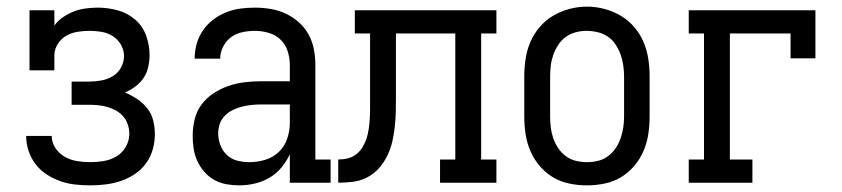

<svg xmlns="http://www.w3.org/2000/svg" viewBox="-20 -551 2540 579"><path d="M253 8Q230 8 207 5.5Q184 3 162.5 -4.5Q141 -12 121.5 -24.5Q102 -37 88 -55Q74 -73 66.5 -95Q59 -117 59 -140Q59 -140 59 -140.5Q59 -141 59 -141H136Q136 -141 136 -141Q136 -141 136 -141Q136 -121 147.5 -104Q159 -87 176.5 -77.5Q194 -68 213.5 -65Q233 -62 253 -62Q273 -62 293.5 -65.5Q314 -69 331.5 -79.5Q349 -90 359.5 -108.5Q370 -127 370 -148Q370 -161 365.5 -175Q361 -189 352 -199.5Q343 -210 331 -217Q319 -224 305.5 -228Q292 -232 278 -233.5Q264 -235 250 -235H196V-305H250Q268 -305 286.5 -308.5Q305 -312 320.5 -321.5Q336 -331 345 -347.5Q354 -364 354 -382Q354 -400 344.5 -416.5Q335 -433 319.5 -442.5Q304 -452 286 -455Q268 -458 250 -458Q232 -458 213.5 -455Q195 -452 179.5 -443Q164 -434 154 -418Q144 -402 144 -384V-339H69V-520H144V-474Q155 -489 170.5 -499.5Q186 -510 203 -516.5Q220 -523 238.5 -525.5Q257 -528 275 -528Q305 -528 334.5 -520Q364 -512 387 -492.5Q410 -473 420.5 -444Q431 -415 431 -385Q431 -367 427 -349Q423 -331 413 -316Q403 -301 388 -290Q373 -279 357 -272Q376 -264 393.5 -252.5Q411 -241 424 -224.5Q437 -208 442 -187.5Q447 -167 447 -146Q447 -123 440.5 -100Q434 -77 420 -58Q406 -39 386.5 -26Q367 -13 345 -5.5Q323 2 299.5 5Q276 8 253 8Z M701 8Q682 8 662.5 4.5Q643 1 626 -8.5Q609 -18 596 -33Q583 -48 575 -65.5Q567 -83 564 -102.5Q561 -122 561 -141Q561 -166 567 -191Q573 -216 588 -236Q603 -256 624.5 -270Q646 -284 669.5 -292Q693 -300 718 -303Q743 -306 768 -306H854V-355Q854 -376 847.5 -396.5Q841 -417 826 -431.5Q811 -446 790 -452Q769 -458 749 -458Q730 -458 711 -454Q692 -450 677 -439Q662 -428 653 -410.5Q644 -393 644 -374Q644 -374 644 -374Q644 -374 644 -374H567Q567 -374 567 -374Q567 -374 567 -374Q567 -397 573 -418.5Q579 -440 591.5 -458.5Q604 -477 622 -491Q640 -505 661 -513.5Q682 -522 704 -525Q726 -528 749 -528Q772 -528 796 -524Q820 -520 841.5 -510Q863 -500 881 -484Q899 -468 910.5 -447Q922 -426 926.5 -402.5Q931 -379 931 -355V-70H977V0H854V-86Q844 -64 828.5 -45.5Q813 -27 792.5 -15Q772 -3 748.5 2.5Q725 8 701 8ZM732 -62Q756 -62 779.5 -69Q803 -76 820.5 -92.5Q838 -109 846 -132.5Q854 -156 854 -180V-236H768Q753 -236 738.5 -234.5Q724 -233 710 -229.5Q696 -226 682.5 -219.5Q669 -213 658.5 -202.5Q648 -192 643 -178Q638 -164 638 -149Q638 -131 644.5 -113.5Q651 -96 664.5 -83.5Q678 -71 695.5 -66.5Q713 -62 732 -62Z M1000 0V-70Q1015 -70 1029 -73.5Q1043 -77 1054.5 -86Q1066 -95 1073.5 -107.5Q1081 -120 1085.5 -134Q1090 -148 1092 -162.5Q1094 -177 1095 -191.5Q1096 -206 1096 -220.5Q1096 -235 1096 -250Q1096 -250 1096 -251Q1096 -252 1096 -253V-257Q1096 -258 1096 -259Q1096 -260 1096 -261V-450H1050V-520H1477V-450H1431V-70H1477V0H1307V-70H1353V-450H1174V-259Q1174 -236 1173.5 -213.5Q1173 -191 1170.5 -168.5Q1168 -146 1163 -124Q1158 -102 1148 -81.5Q1138 -61 1123 -44Q1108 -27 1088 -16.5Q1068 -6 1045.5 -3Q1023 0 1000 0Z M1750 8Q1723 8 1696.5 2.5Q1670 -3 1647.5 -16.5Q1625 -30 1607.5 -50.5Q1590 -71 1579.5 -95.5Q1569 -120 1565 -146.5Q1561 -173 1561 -200V-320Q1561 -347 1565 -373.5Q1569 -400 1579.5 -424.5Q1590 -449 1607.5 -469.5Q1625 -490 1648 -503.5Q1671 -517 1697 -524Q1723 -531 1750 -531Q1777 -531 1803 -524Q1829 -517 1852 -503.5Q1875 -490 1892.5 -469.5Q1910 -449 1920.5 -424.5Q1931 -400 1935 -373.5Q1939 -347 1939 -320V-200Q1939 -173 1935 -146.5Q1931 -120 1920.5 -95.5Q1910 -71 1892.5 -50.5Q1875 -30 1852.5 -16.5Q1830 -3 1803.5 2.5Q1777 8 1750 8ZM1750 -62Q1767 -62 1783.5 -66Q1800 -70 1813.5 -80Q1827 -90 1836.5 -104Q1846 -118 1851.5 -134Q1857 -150 1859.5 -166.5Q1862 -183 1862 -200V-320Q1862 -337 1859.5 -354Q1857 -371 1851.5 -386.5Q1846 -402 1836.5 -416.5Q1827 -431 1813 -440.5Q1799 -450 1782 -454Q1765 -458 1748 -458Q1732 -458 1715.5 -453.5Q1699 -449 1685.5 -439Q1672 -429 1663 -415Q1654 -401 1648.5 -385.5Q1643 -370 1641 -353.5Q1639 -337 1639 -320V-200Q1639 -183 1641 -166.5Q1643 -150 1648.5 -134Q1654 -118 1663.5 -104Q1673 -90 1686.5 -80Q1700 -70 1716.5 -66Q1733 -62 1750 -62Z M2057 0V-70H2103V-450H2057V-520H2439V-375H2364V-450H2181V-70H2249V0Z"/></svg>

Font: Iosevka Gothic
Style: Regular
Weight: 400
Monospace: yes
Designer: Belleve Invis
Foundry: Belleve Invis
Version: Version 15.5.1; ttfautohint (v1.8.4)